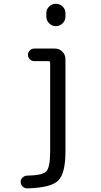

<svg xmlns="http://www.w3.org/2000/svg" viewBox="-20 -780 540 1030"><path d="M125 230.5Q111.3 230.5 101.1 220.2Q90.8 210 90.8 195.8Q90.8 181.6 101.6 171.9Q112.3 162.1 126 162.1Q209 161.1 229 138.7Q249 116.2 249 33.2V-443.4Q249 -452.1 240.2 -452.1H164.1Q150.4 -452.1 140.1 -461.9Q129.9 -471.7 129.9 -485.8Q129.9 -500 140.1 -509.8Q150.4 -519.5 164.1 -519.5H274.4Q297.9 -519.5 314.5 -502.9Q331.1 -486.3 331.1 -462.9V33.2Q331.1 150.4 292 189Q252.9 227.5 125 230.5ZM228.5 -709Q228.5 -730.5 243.7 -745.1Q258.8 -759.8 279.8 -759.8Q300.8 -759.8 315.9 -745.1Q331.1 -730.5 331.1 -709V-691.4Q331.1 -669.9 315.9 -654.8Q300.8 -639.6 279.8 -639.6Q258.8 -639.6 243.7 -654.8Q228.5 -669.9 228.5 -691.4Z"/></svg>

Font: Rounded Mgen+ 2m regular
Style: Regular
Weight: 400
Designer: [Source Han Sans]
Ryoko NISHIZUKA  (kana & ideographs); Paul D. Hunt (Latin, Greek & Cyrillic); Wenlong ZHANG  (bopomofo
Version: Version 1.059.20150602